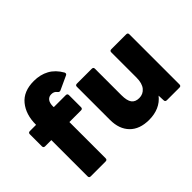

<svg xmlns="http://www.w3.org/2000/svg" viewBox="-144 -1051 1353 1353"><g transform="rotate(-45 532.0 -374.5)"><path d="M105 0Q90 0 90 -16V-377H28Q12 -377 12 -393V-513Q12 -529 28 -529H90V-531Q90 -632 142 -695.5Q194 -759 297 -759Q361 -759 410.5 -732Q460 -705 493 -647Q499 -632 485 -626L383 -579Q370 -574 362 -584Q352 -597 342 -601.5Q332 -606 318 -606Q294 -606 280 -588.5Q266 -571 266 -536L267 -529H386Q402 -529 402 -513V-393Q402 -377 386 -377H270V-16Q270 0 254 0Z M679 10Q585 10 534 -42Q483 -94 483 -185V-516Q483 -531 499 -531H647Q663 -531 663 -516V-252Q663 -197 681 -172.5Q699 -148 738 -148Q777 -148 801.5 -177.5Q826 -207 826 -265V-516Q826 -531 842 -531H990Q1006 -531 1006 -516V-16Q1006 0 990 0H865Q848 0 848 -16L846 -64Q817 -27 774.5 -8.5Q732 10 679 10Z"/></g></svg>

Font: LINE Seed Sans App ExtraBold
Style: Regular
Weight: 800
Designer: LINE VX Design & Dalton Maag Ltd & Sandoll Inc
Foundry: Dalton Maag Ltd
Version: Version 1.003